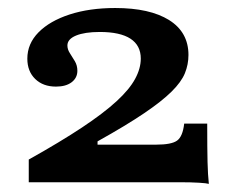

<svg xmlns="http://www.w3.org/2000/svg" viewBox="-20 -448 568 472"><path d="M493.4 4Q488.2 2.4 469.2 1.2Q450.2 0 420.6 0H50.7V-55.8Q129 -99.6 181.8 -134.7Q234.6 -169.8 266.3 -198.9Q298 -228 312 -253.8Q326.1 -279.6 326.1 -304Q326.1 -336.3 300.7 -352.9Q275.3 -369.4 225.3 -369.4Q188.3 -369.4 167 -360.6Q145.7 -351.8 145.7 -336.2Q145.7 -326.5 151.8 -317.2Q157.9 -307.9 164.1 -297.4Q170.2 -287 170.2 -274Q170.2 -256.6 156.1 -245.8Q142 -235.1 117.6 -235.1Q85.8 -235.1 66.5 -253.9Q47.2 -272.7 47.2 -303.8Q47.2 -340.6 74.7 -368.5Q102.3 -396.5 151.1 -412.4Q199.9 -428.3 263.2 -428.3Q348.3 -428.3 395.8 -398.6Q443.3 -368.8 443.3 -312.9Q443.3 -289.4 434.5 -267.9Q425.7 -246.4 401.8 -222.8Q378 -199.2 334.3 -169.6Q290.5 -139.9 219.8 -100.5V-92.4H363.8Q401.7 -92.4 415.4 -102.4Q429.2 -112.4 432.8 -144.1H489.4Q489.4 -81.4 490.2 -49.8Q491 -18.2 493.4 4Z"/></svg>

Font: Playfair 5pt SemiExpanded Light
Style: Regular
Weight: 300
Width: 6
Designer: Claus Eggers Sørensen
Foundry: Claus Eggers Sørensen
Version: Version 2.203